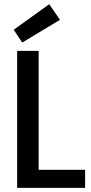

<svg xmlns="http://www.w3.org/2000/svg" viewBox="-20 -904 439 924"><path d="M389.6 0V-86.9H166V-659.2H62.5V0ZM268.6 -808.6 216.8 -883.8 45.9 -760.7 86.9 -699.2Z"/></svg>

Font: Yaldevi Colombo SemiBold
Style: Regular
Weight: 600
Designer: Sol Matas, Denzil Rajitha, Kosala Senevirathne and Pathum Egodawatta
Foundry: Mooniak
Version: Version 1.020 ; ttfautohint (v1.6)